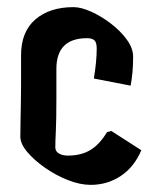

<svg xmlns="http://www.w3.org/2000/svg" viewBox="-20 -522 428 538"><path d="M292 -155 376 -101Q356 -54 318.5 -29Q281 -4 234 -4Q204 -4 170 -17.5Q136 -31 106 -52Q76 -73 56.5 -96Q37 -119 37 -139Q37 -152 37.5 -179Q38 -206 38.5 -235.5Q39 -265 39 -285V-367Q39 -433 79 -467.5Q119 -502 186 -502Q207 -502 235 -489.5Q263 -477 290 -456.5Q317 -436 335 -411.5Q353 -387 353 -363Q353 -337 351 -317.5Q349 -298 346 -282L243 -302Q251 -350 251 -386Q251 -403 244.5 -409Q238 -415 224 -415Q138 -415 138 -329V-249Q138 -185 136.5 -155.5Q135 -126 135 -109Q135 -98 145 -92Q155 -86 170 -86Q207 -86 233 -101.5Q259 -117 280 -152Z"/></svg>

Font: Jaini
Style: Regular
Weight: 400
Designer: Maithili Shingre, Girish Dalvi (Devanagari), Taresh Vohra (Latin)
Foundry: Ek Type
Version: Version 2.000; ttfautohint (v1.8.4.7-5d5b)